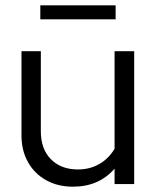

<svg xmlns="http://www.w3.org/2000/svg" viewBox="-20 -694 589 724"><path d="M255 10Q198 10 154 -14.5Q110 -39 85.5 -82.7Q61 -126.4 61 -184V-501H134V-199Q134 -132 172 -93.5Q210 -55 274.2 -55Q318.7 -55 354.4 -75.5Q390 -96 412 -133V-501H486V0H412V-58Q353 10 255 10ZM132 -621V-674H416V-621Z"/></svg>

Font: Red Hat Display
Style: Regular
Weight: 300
Designer: Pentagram, MCKL
Foundry: Pentagram, MCKL
Version: Version 1.023